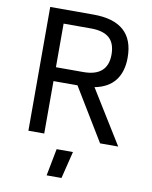

<svg xmlns="http://www.w3.org/2000/svg" viewBox="-105 -835 916 1158"><g transform="rotate(10 353.0 -256.0)"><path d="M107 0ZM351 -321H204V0H107V-758H372Q620 -758 620 -538Q620 -451 578.5 -397.5Q537 -344 454 -328L657 0H546ZM204 -406H372Q520 -406 521 -538Q521 -608 484 -640.5Q447 -673 372 -673H204ZM294 80H394L353 246H262Z"/></g></svg>

Font: Biryani
Style: Regular
Weight: 400
Designer: Dan Reynolds and Mathieu Reguer
Foundry: Dan Reynolds and Mathieu Reguer
Version: Version 1.004; ttfautohint (v1.1) -l 5 -r 5 -G 72 -x 0 -D la